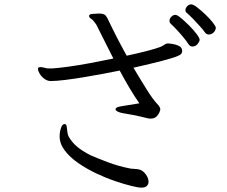

<svg xmlns="http://www.w3.org/2000/svg" viewBox="-20 -816 1040 879"><path d="M959 -668Q956 -665 950 -661.5Q944 -658 936 -658Q932 -658 927 -660Q922 -662 918 -668Q912 -677 896.5 -694.5Q881 -712 863.5 -730Q846 -748 834 -758Q829 -762 829 -770Q829 -779 837 -787.5Q845 -796 856 -796Q865 -796 883 -782Q901 -768 921 -749Q941 -730 954.5 -712.5Q968 -695 968 -689Q968 -684 965.5 -678.5Q963 -673 959 -668ZM618 -343Q595 -376 573 -413Q551 -450 528 -493Q500 -487 457 -479Q414 -471 366.5 -463Q319 -455 278 -450Q237 -445 213 -445Q197 -445 183.5 -455Q170 -465 162 -478Q154 -491 154 -500Q154 -507 159 -508Q160 -508 161.5 -508.5Q163 -509 164 -509Q172 -509 183 -506Q194 -503 196 -503H224Q251 -505 295 -511Q339 -517 392.5 -527Q446 -537 499 -548Q482 -581 463.5 -618.5Q445 -656 424 -697Q421 -704 416 -710Q411 -716 409 -719Q404 -726 396 -731Q388 -736 388 -743V-745Q389 -751 404.5 -752.5Q420 -754 432 -754Q455 -754 462.5 -746Q470 -738 476 -724Q491 -692 513 -649Q535 -606 560 -561Q612 -572 654 -583Q696 -594 716 -602Q724 -605 731 -610.5Q738 -616 746 -617H753Q757 -617 772 -614.5Q787 -612 800.5 -605Q814 -598 814 -582Q814 -576 810 -570Q806 -564 786 -556.5Q766 -549 720.5 -537Q675 -525 591 -506Q623 -452 651.5 -406.5Q680 -361 699 -341Q706 -334 710 -327.5Q714 -321 714 -314Q714 -312 710 -302Q706 -292 696.5 -282.5Q687 -273 669 -273Q665 -273 661.5 -273.5Q658 -274 654 -275Q623 -283 590 -289.5Q557 -296 542 -298Q529 -300 519 -305Q509 -310 509 -316Q509 -326 538 -330ZM894 -634Q894 -626 884.5 -614.5Q875 -603 861 -603Q850 -603 842 -615Q834 -628 819 -646Q804 -664 788.5 -680.5Q773 -697 763 -706Q756 -712 756 -721Q756 -731 764.5 -739.5Q773 -748 783 -748Q791 -748 808.5 -733.5Q826 -719 846 -699Q866 -679 880 -660.5Q894 -642 894 -634ZM660 19Q659 29 651.5 36Q644 43 626 43Q613 43 580.5 35Q548 27 505.5 12.5Q463 -2 419 -23Q375 -44 337.5 -70Q300 -96 276.5 -127Q253 -158 253 -192Q253 -211 259 -229.5Q265 -248 275 -248H277Q284 -247 285.5 -236Q287 -225 288.5 -211.5Q290 -198 296 -188Q311 -163 333.5 -144Q356 -125 395 -105Q429 -90 477.5 -72Q526 -54 579 -44Q588 -43 599 -42.5Q610 -42 617 -40Q634 -36 647 -18.5Q660 -1 660 16Z"/></svg>

Font: Moon Stars Kai T
Style: Regular
Weight: 400
Designer: GuiWonder
Version: Version 1.101